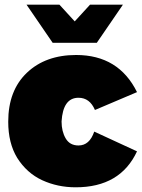

<svg xmlns="http://www.w3.org/2000/svg" viewBox="-20 -789 603 817"><path d="M302 8Q225 8 159.5 -22.2Q94 -52.5 53 -117.5Q15 -180 15 -271Q15 -404 94.5 -479.5Q174 -555 304 -555Q485 -555 563 -397L384 -321Q362 -373 314 -373Q248 -373 242 -272Q242 -230 259.5 -200Q277 -170 314 -170Q361 -170 381 -229L563 -145Q492 8 302 8ZM392 -607H204L93 -769H233L298 -698L363 -769H503Z"/></svg>

Font: Argentum Novus Black
Style: Regular
Weight: 900
Designer: Julieta Ulanovsky (font) & Cristiano Sobral (main changes)
Foundry: Julieta Ulanovsky (font) & Cristiano Sobral (main changes)
Version: Version 3.00;November 27, 2020;FontCreator 13.0.0.2655 64-bi